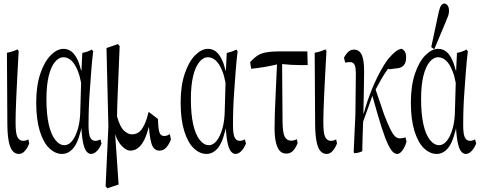

<svg xmlns="http://www.w3.org/2000/svg" viewBox="-20 -804 2723 1082"><path d="M21.5 -97.7Q20.5 -297.4 19 -506.8Q49.3 -511.7 79.6 -525.9Q82.5 -517.1 85.4 -518.6Q81.5 -437.5 77.1 -366.2Q73.7 -301.8 71.8 -255.9Q70.3 -210.9 68.8 -175.8Q67.9 -149.9 67.9 -126.5Q67.9 -118.7 67.9 -110.8Q67.9 -52.2 78.1 -32.2Q88.9 -10.3 110.4 -10.3Q120.6 -10.3 127.7 -12.9Q134.8 -15.6 140.1 -18.6Q142.6 -2.9 145 3.4Q135.7 28.8 120.6 46.1Q105.5 63.5 86.9 63.5Q65.4 63.5 51.3 47.1Q37.1 30.8 29.8 -4.9Q22.5 -40.5 21.5 -97.7Z M552.2 3.9Q543 29.3 526.9 46.4Q510.7 63.5 492.7 63.5Q479.5 63.5 467.5 49.6Q455.6 35.6 447.8 -2Q443.4 -22.9 440.9 -53.2Q439.9 -62.5 438.5 -81.5Q435.1 -63 431.2 -53.7Q424.8 -28.8 417 -10.3Q401.4 27.3 378.9 45.4Q356.4 63.5 330.1 63.5Q291.5 63.5 258.1 31.7Q224.6 0 204.3 -65.4Q184.1 -130.9 184.1 -225.8Q184.1 -320.8 207.3 -389.2Q230.5 -457.5 266.4 -493.2Q302.2 -528.8 337.9 -528.8Q362.8 -528.8 382.6 -513.7Q402.3 -498.5 417.5 -465.8Q424.8 -450.7 430.7 -430.2Q434.6 -412.1 439 -403.8Q441.4 -449.7 443.8 -505.9Q471.2 -510.7 498 -524.9Q501.5 -516.1 505.4 -517.1Q498.5 -461.4 494.1 -402.8Q489.7 -340.3 485.8 -288.1Q479 -199.7 479 -100.1Q479 -50.8 487.3 -31.7Q496.6 -10.3 517.1 -10.3Q531.2 -10.3 546.4 -18.6Q549.3 -2.4 552.2 3.9ZM432.6 -185.1Q434.6 -255.9 437 -336.9Q429.7 -377 418.5 -404.3Q402.3 -444.8 381.6 -463.1Q360.8 -481.4 338.4 -481.4Q311 -481.4 289.1 -454.1Q266.6 -426.8 254.2 -374Q241.7 -321.3 241.7 -246.6Q241.7 -161.1 254.6 -103.5Q267.6 -45.9 291.5 -15.6Q314.9 14.2 343.3 14.2Q367.2 14.2 387 -10.5Q406.7 -35.2 419.4 -79.6Q432.1 -124 432.6 -185.1Z M870.1 -133.3Q871.6 -76.7 878.7 -57.1Q885.7 -37.6 905.3 -37.6Q918.5 -37.6 931.2 -44.9L937 -47.9L938.5 -41.5L942.9 -20L943.4 -18.6Q933.1 8.8 917.5 26.9Q901.9 44.9 878.4 44.9Q844.2 44.9 832.5 1Q822.8 -34.2 819.3 -89.8Q797.4 -6.8 765.6 23.4Q742.7 44.9 715.8 44.9Q689 44.9 661.1 12.7Q641.1 -10.3 628.9 -48.8L648.4 235.8L584.5 257.3L582.5 254.4L576.2 247.1L575.2 245.6L590.8 -92.3L580.1 -533.2L645 -555.7L647 -552.7L653.3 -545.4L654.3 -543.9L647.9 -387.7L643.1 -269.5Q640.1 -199.2 639.6 -147.5Q656.7 -87.9 678.2 -68.4Q701.2 -46.9 722.9 -46.9Q744.6 -46.9 761.5 -58.3Q778.3 -69.8 793.5 -101.1Q806.2 -127.4 817.9 -173.8Z M1366.2 3.9Q1356.9 29.3 1340.8 46.4Q1324.7 63.5 1306.6 63.5Q1293.5 63.5 1281.5 49.6Q1269.5 35.6 1261.7 -2Q1257.3 -22.9 1254.9 -53.2Q1253.9 -62.5 1252.4 -81.5Q1249 -63 1245.1 -53.7Q1238.8 -28.8 1231 -10.3Q1215.3 27.3 1192.9 45.4Q1170.4 63.5 1144 63.5Q1105.5 63.5 1072 31.7Q1038.6 0 1018.3 -65.4Q998 -130.9 998 -225.8Q998 -320.8 1021.2 -389.2Q1044.4 -457.5 1080.3 -493.2Q1116.2 -528.8 1151.9 -528.8Q1176.8 -528.8 1196.5 -513.7Q1216.3 -498.5 1231.4 -465.8Q1238.8 -450.7 1244.6 -430.2Q1248.5 -412.1 1252.9 -403.8Q1255.4 -449.7 1257.8 -505.9Q1285.2 -510.7 1312 -524.9Q1315.4 -516.1 1319.3 -517.1Q1312.5 -461.4 1308.1 -402.8Q1303.7 -340.3 1299.8 -288.1Q1293 -199.7 1293 -100.1Q1293 -50.8 1301.3 -31.7Q1310.5 -10.3 1331.1 -10.3Q1345.2 -10.3 1360.4 -18.6Q1363.3 -2.4 1366.2 3.9ZM1246.6 -185.1Q1248.5 -255.9 1251 -336.9Q1243.7 -377 1232.4 -404.3Q1216.3 -444.8 1195.6 -463.1Q1174.8 -481.4 1152.3 -481.4Q1125 -481.4 1103 -454.1Q1080.6 -426.8 1068.1 -374Q1055.7 -321.3 1055.7 -246.6Q1055.7 -161.1 1068.6 -103.5Q1081.5 -45.9 1105.5 -15.6Q1128.9 14.2 1157.2 14.2Q1181.2 14.2 1200.9 -10.5Q1220.7 -35.2 1233.4 -79.6Q1246.1 -124 1246.6 -185.1Z M1657.2 2.9Q1644.5 33.7 1629.6 47.6Q1614.7 61.5 1593.3 61.5Q1570.8 61.5 1556.9 46.6Q1543 31.7 1535.2 -0.2Q1527.3 -32.2 1527.3 -81.1Q1527.3 -157.7 1533.2 -269Q1535.6 -320.8 1537.4 -362.8Q1539.1 -404.8 1541 -440.9Q1469.7 -423.8 1395.5 -416.5Q1392.6 -430.2 1389.6 -453.6Q1409.7 -476.6 1430.4 -490.2Q1451.2 -503.9 1480.2 -509Q1509.3 -514.2 1544.4 -514.2Q1544.4 -514.2 1711.9 -514.2Q1712.9 -471.2 1713.9 -437.5Q1696.3 -437 1679.2 -437Q1623.5 -437 1569.8 -442.9Q1571.3 -274.9 1572.3 -116.7Q1573.2 -55.2 1584.5 -33.7Q1596.7 -11.2 1621.1 -11.2Q1636.2 -11.2 1652.8 -19.5Q1655.3 -3.4 1657.2 2.9Z M1755.9 -97.7Q1754.9 -297.4 1753.4 -506.8Q1783.7 -511.7 1814 -525.9Q1816.9 -517.1 1819.8 -518.6Q1815.9 -437.5 1811.5 -366.2Q1808.1 -301.8 1806.2 -255.9Q1804.7 -210.9 1803.2 -175.8Q1802.2 -149.9 1802.2 -126.5Q1802.2 -118.7 1802.2 -110.8Q1802.2 -52.2 1812.5 -32.2Q1823.2 -10.3 1844.7 -10.3Q1855 -10.3 1862.1 -12.9Q1869.1 -15.6 1874.5 -18.6Q1877 -2.9 1879.4 3.4Q1870.1 28.8 1855 46.1Q1839.8 63.5 1821.3 63.5Q1799.8 63.5 1785.6 47.1Q1771.5 30.8 1764.2 -4.9Q1756.8 -40.5 1755.9 -97.7Z M1918.5 -479.5Q1929.7 -500 1942.9 -512.2Q1956.1 -524.4 1974.1 -524.4Q2007.3 -524.4 2020.5 -490.7Q2031.7 -461.4 2031.7 -407.7Q2031.7 -407.7 2031.7 -399.4Q2031.7 -387.7 2031.7 -385.3Q2030.8 -339.4 2030.3 -287.4Q2029.8 -235.4 2027.8 -161.6Q2033.2 -172.9 2038.1 -193.8Q2050.3 -234.9 2065.4 -274.4Q2089.8 -337.9 2116.7 -389.2Q2143.6 -440.4 2168 -472.2Q2190.9 -499 2208 -512.5Q2225.1 -525.9 2243.2 -529.3Q2253.4 -524.9 2261 -513.9Q2268.6 -502.9 2268.6 -480Q2268.6 -449.2 2254.2 -434.6Q2239.7 -419.9 2211.9 -418.5Q2180.7 -414.1 2180.7 -414.1Q2172.9 -414.1 2165.5 -415Q2142.6 -382.3 2126.7 -354.2Q2110.8 -326.2 2096.7 -299.3Q2125.5 -212.4 2145 -157.7Q2166 -103 2180.7 -74.2Q2195.3 -45.4 2207.3 -34.9Q2219.2 -24.4 2231.7 -24.4Q2244.1 -24.4 2252.9 -26.4Q2261.7 -28.3 2265.6 -29.8Q2268.1 -12.7 2271 -5.9Q2265.1 15.1 2256.3 30.8Q2237.8 63.5 2217.3 63.5Q2207 63.5 2194.6 52.7Q2182.1 42 2166 8.3Q2149.9 -25.4 2129.6 -88.9Q2109.4 -152.3 2078.6 -264.2Q2065.9 -227.1 2052 -189.5Q2038.1 -151.9 2026.4 -118.7Q2025.4 -85.4 2023.4 -34.9Q2021.5 15.6 2021.5 48.3Q1999.5 58.6 1977.5 59.1Q1975.1 60.1 1973.1 51.3Q1978 -50.8 1982.9 -162.6Q1984.4 -272.5 1985.4 -391.6Q1985.4 -419.9 1979.5 -435.5Q1972.7 -454.1 1951.7 -454.1Q1938 -454.1 1925.8 -450.7Q1922.4 -460.4 1918.5 -479.5Z M2663.6 3.9Q2654.3 29.3 2638.2 46.4Q2622.1 63.5 2604 63.5Q2590.8 63.5 2578.9 49.6Q2566.9 35.6 2559.1 -2Q2554.7 -22.9 2552.2 -53.2Q2551.3 -62.5 2549.8 -81.5Q2546.4 -63 2542.5 -53.7Q2536.1 -28.8 2528.3 -10.3Q2512.7 27.3 2490.2 45.4Q2467.8 63.5 2441.4 63.5Q2402.8 63.5 2369.4 31.7Q2335.9 0 2315.7 -65.4Q2295.4 -130.9 2295.4 -225.8Q2295.4 -320.8 2318.6 -389.2Q2341.8 -457.5 2377.7 -493.2Q2413.6 -528.8 2449.2 -528.8Q2474.1 -528.8 2493.9 -513.7Q2513.7 -498.5 2528.8 -465.8Q2536.1 -450.7 2542 -430.2Q2545.9 -412.1 2550.3 -403.8Q2552.7 -449.7 2555.2 -505.9Q2582.5 -510.7 2609.4 -524.9Q2612.8 -516.1 2616.7 -517.1Q2609.9 -461.4 2605.5 -402.8Q2601.1 -340.3 2597.2 -288.1Q2590.3 -199.7 2590.3 -100.1Q2590.3 -50.8 2598.6 -31.7Q2607.9 -10.3 2628.4 -10.3Q2642.6 -10.3 2657.7 -18.6Q2660.6 -2.4 2663.6 3.9ZM2543.9 -185.1Q2545.9 -255.9 2548.3 -336.9Q2541 -377 2529.8 -404.3Q2513.7 -444.8 2492.9 -463.1Q2472.2 -481.4 2449.7 -481.4Q2422.4 -481.4 2400.4 -454.1Q2377.9 -426.8 2365.5 -374Q2353 -321.3 2353 -246.6Q2353 -161.1 2366 -103.5Q2378.9 -45.9 2402.8 -15.6Q2426.3 14.2 2454.6 14.2Q2478.5 14.2 2498.3 -10.5Q2518.1 -35.2 2530.8 -79.6Q2543.5 -124 2543.9 -185.1ZM2510.3 -744.1Q2510.3 -729.5 2506.6 -717.8Q2502.9 -706.1 2493.2 -683.6Q2493.2 -683.6 2427.2 -526.4L2410.2 -538.6L2453.1 -739.3Q2459.5 -765.6 2467.5 -774.9Q2475.6 -784.2 2483.4 -784.2Q2494.1 -784.2 2502.2 -773.4Q2510.3 -762.7 2510.3 -744.1Z"/></svg>

Font: Scarab Serif
Style: Light
Weight: 300
Designer: John Roberts
Foundry: Scarab
Version: 1.0